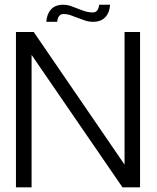

<svg xmlns="http://www.w3.org/2000/svg" viewBox="-20 -808 679 828"><path d="M179.7 -713.9Q181.6 -747.1 200 -767.3Q218.3 -787.6 252.9 -787.6Q269 -787.6 284.2 -782.5Q299.3 -777.3 314.7 -771Q330.1 -764.6 346.4 -759.5Q362.8 -754.4 381.3 -754.4Q388.2 -754.4 393.1 -757.6Q397.9 -760.7 400.9 -765.4Q403.8 -770 405.5 -775.9Q407.2 -781.7 407.7 -787.6H454.6Q453.1 -754.4 434.3 -734.1Q415.5 -713.9 381.3 -713.9Q363.8 -713.9 347.7 -719.2Q331.5 -724.6 315.9 -730.7Q300.3 -736.8 284.7 -742.2Q269 -747.6 252.9 -747.6Q246.1 -747.6 241.2 -744.4Q236.3 -741.2 233.2 -736.3Q230 -731.4 228.5 -725.3Q227.1 -719.2 226.6 -713.9ZM584 0H508.3L116.2 -571.3V0H48.8V-669.9H125.5L517.1 -98.1V-669.9H584Z"/></svg>

Font: SaysetthaMai
Style: Regular
Weight: 400
Designer: John M. Durdin
Foundry: Lao Script for Windows
Version: Version 1.101